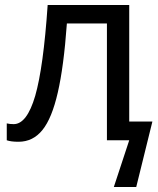

<svg xmlns="http://www.w3.org/2000/svg" viewBox="-20 -556 627 761"><path d="M492.2 -536.1H168.9C157.7 -371.1 141.1 -251 119.6 -176.3C97.7 -101.6 69.3 -64 34.2 -64C23.9 -64 15.1 -64.9 6.8 -66.9V0C18.1 3.9 33.2 5.9 53.2 5.9C91.8 5.9 123.5 -9.8 148.4 -41C173.3 -71.8 193.4 -121.1 209 -189C224.6 -256.3 236.8 -347.7 245.1 -462.9H403.8V0H492.2L431.2 185.1H520L584 -74.2H492.2Z"/></svg>

Font: Noto Reveo Sans
Style: Regular
Weight: 400
Designer: Monotype Design team
Foundry: Monotype Imaging Inc.
Version: Version 1.04